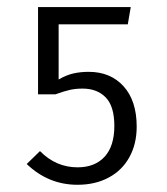

<svg xmlns="http://www.w3.org/2000/svg" viewBox="-20 -509 466 537"><path d="M337.4 -440.9H144V-286.6Q164.6 -298.8 184.8 -303.5Q205.1 -308.1 228 -308.1Q289.1 -308.1 325.7 -267.6Q362.3 -227.1 362.3 -154.8Q362.3 -106.4 342 -69.6Q321.8 -32.7 284.2 -12.5Q246.6 7.8 196.8 7.8Q115.2 7.8 54.7 -50.3L91.8 -86.4Q136.7 -41 196.8 -41Q245.6 -41 272.7 -70.8Q299.8 -100.6 299.8 -156.7Q299.8 -211.9 275.6 -236.6Q251.5 -261.2 210.9 -261.2Q191.9 -261.2 176.3 -257.8Q160.6 -254.4 134.8 -245.1H86.4V-489.3H345.7Z"/></svg>

Font: Amiri Typewriter
Style: Regular
Weight: 400
Monospace: yes
Designer: Khaled Hosny
Version: Version 1.1